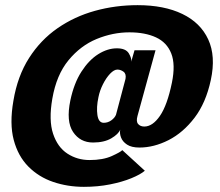

<svg xmlns="http://www.w3.org/2000/svg" viewBox="-20 -707 854 745"><path d="M305.5 18Q242.5 18 186.5 -1Q130.5 -20 90.2 -60.5Q50 -101 33.2 -164.2Q16.5 -227.5 32 -316Q48 -412 92.8 -482Q137.5 -552 203.2 -597.5Q269 -643 348.5 -665Q428 -687 514 -687Q616.5 -687 687.2 -653Q758 -619 788 -554Q818 -489 798 -396.5Q779 -308 734.8 -250Q690.5 -192 633.8 -163.2Q577 -134.5 521 -134.5Q490 -134.5 472.8 -146Q455.5 -157.5 449.5 -173.8Q443.5 -190 446.5 -204Q439.5 -186.5 411.8 -170.2Q384 -154 341 -154Q291 -154 263.5 -195Q236 -236 253 -317.5Q267 -384 296 -429Q325 -474 361.2 -496.8Q397.5 -519.5 433.5 -519.5Q468 -519.5 479.8 -500Q491.5 -480.5 489 -467.5L502 -512H583.5L513.5 -257Q507.5 -235.5 516 -225.8Q524.5 -216 540 -216Q572 -216 600.5 -257.2Q629 -298.5 647 -386Q661.5 -456.5 644.5 -499.5Q627.5 -542.5 585.2 -562Q543 -581.5 482 -581.5Q418 -581.5 355.2 -555.8Q292.5 -530 245.8 -473.2Q199 -416.5 183 -324Q168.5 -240.5 186 -188Q203.5 -135.5 241.8 -110.8Q280 -86 327.5 -86Q379.5 -86 413.8 -101.5Q448 -117 454.5 -124.5L542 -44.5Q525 -30 489.8 -15.5Q454.5 -1 407 8.5Q359.5 18 305.5 18ZM382.5 -230.5Q398.5 -230.5 411.8 -240Q425 -249.5 430 -261.5L467 -401Q470.5 -420.5 459.2 -428.8Q448 -437 435.5 -437Q422.5 -437 407.2 -421Q392 -405 379.5 -380.2Q367 -355.5 362 -330Q353.5 -290.5 358 -260.5Q362.5 -230.5 382.5 -230.5Z"/></svg>

Font: Anybody ExtraBold
Style: Italic
Weight: 800
Italic angle: -10°
Designer: Tyler Finck
Foundry: Etcetera Type Company
Version: Version 1.010; ttfautohint (v1.8.3) -l 8 -r 50 -G 200 -x 14 